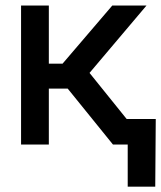

<svg xmlns="http://www.w3.org/2000/svg" viewBox="-20 -536 598 712"><path d="M58.1 -515.6V0H161.1V-207.5H231L398.9 0H453.6V156.2H555.7L557.6 -94.7H449.7L312 -265.6L523.4 -515.6H396.5L211.9 -299.8H161.1V-515.6Z"/></svg>

Font: Inteeer Medium
Style: Regular
Weight: 500
Designer: Rasmus Andersson
Foundry: rsms
Version: Version 4.001;Glyphs 3.4 (3402)